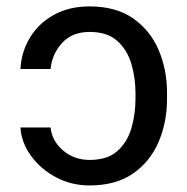

<svg xmlns="http://www.w3.org/2000/svg" viewBox="-20 -558 574 588"><path d="M42.6 -167.6H134.9Q139.2 -126.1 173.3 -97.1Q207.4 -68.2 254.3 -68.2Q309.7 -68.2 340.2 -96.1Q370.7 -123.9 382.8 -166.7Q394.9 -209.5 394.9 -254.3V-274.1Q394.9 -318.9 382.5 -361.7Q370 -404.5 339.5 -432.4Q308.9 -460.2 254.3 -460.2Q201 -460.2 170.1 -426.3Q139.2 -392.4 134.9 -346.6H42.6Q45.5 -399.9 72.1 -443.4Q98.7 -486.9 145.2 -512.6Q191.8 -538.4 254.3 -538.4Q335.2 -538.4 387.8 -501.6Q440.3 -464.8 465.9 -404.7Q491.5 -344.5 491.5 -274.1V-254.3Q491.5 -183.9 465.9 -123.8Q440.3 -63.6 387.8 -26.8Q335.2 9.9 254.3 9.9Q198.2 9.9 151.1 -15.3Q104 -40.5 74.8 -81Q45.5 -121.4 42.6 -167.6Z"/></svg>

Font: Inter UI
Style: Regular
Weight: 400
Designer: Rasmus Andersson
Foundry: rsms
Version: Version 2.2